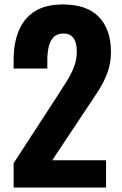

<svg xmlns="http://www.w3.org/2000/svg" viewBox="-20 -840 546 860"><path d="M41 0V-109L238 -412Q260 -446 279.5 -477Q299 -508 311.5 -540.5Q324 -573 324 -610Q324 -649 309 -669.5Q294 -690 266 -690Q236 -690 220 -673.5Q204 -657 198 -630Q192 -603 192 -571V-533H41V-573Q41 -645 63.5 -701Q86 -757 134.5 -788.5Q183 -820 262 -820Q369 -820 423 -764Q477 -708 477 -607Q477 -558 462 -516.5Q447 -475 422.5 -436.5Q398 -398 370 -357L214 -122H455V0Z"/></svg>

Font: Oswald SemiBold
Style: Regular
Weight: 600
Designer: Vernon Adams
Foundry: Vernon Adams
Version: Version 4.103;gftools[0.9.33.dev8+g029e19f]